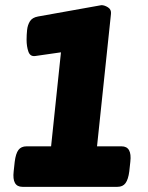

<svg xmlns="http://www.w3.org/2000/svg" viewBox="-20 -724 575 744"><path d="M67 0Q26 0 33 -60L37 -97Q41 -129 51.5 -143Q62 -157 83 -157H178L227 -624L305 -534L117 -507Q97 -504 90 -524Q83 -544 83 -570Q83 -589 85 -608Q87 -627 96 -641.5Q105 -656 127 -660L373 -704Q385 -704 398.5 -695.5Q412 -687 410 -670L356 -157H451Q492 -157 485 -97L481 -60Q477 -29 466.5 -14.5Q456 0 435 0Z"/></svg>

Font: Asap Black
Style: Italic
Weight: 900
Italic angle: -6°
Designer: Pablo Cosgaya
Foundry: Omnibus-Type
Version: Version 3.001